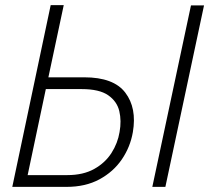

<svg xmlns="http://www.w3.org/2000/svg" viewBox="-20 -730 821 750"><path d="M28 0 178 -710H229L169 -428H309Q424 -428 469.5 -368Q515 -308 499 -214Q489 -156 456 -107.5Q423 -59 368.5 -29.5Q314 0 240 0ZM726 -709H777L626 0H575ZM88 -46H243Q305 -46 348 -70Q391 -94 415.5 -132.5Q440 -171 447 -214Q455 -258 446 -296Q437 -334 402.5 -358Q368 -382 299 -382H159Z"/></svg>

Font: Raleway Light
Style: Italic
Weight: 300
Italic angle: -12°
Designer: Matt McInerney, Pablo Impallari, Rodrigo Fuenzalida
Foundry: Matt McInerney, Pablo Impallari, Rodrigo Fuenzalida
Version: Version 4.026